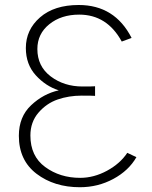

<svg xmlns="http://www.w3.org/2000/svg" viewBox="-20 -743 616 780"><path d="M56.6 -191.4Q56.6 -268.6 106.4 -315.4Q156.2 -362.3 218.8 -376Q166 -392.6 125.5 -437Q85 -481.4 85 -547.9Q85 -622.1 142.6 -672.4Q200.2 -722.7 299.8 -722.7Q446.3 -722.7 514.6 -588.9L474.6 -574.2Q415 -683.6 301.8 -683.6Q228.5 -683.6 180.2 -644.5Q131.8 -605.5 131.8 -543.9Q131.8 -473.6 186 -432.6Q240.2 -391.6 315.4 -391.6Q357.4 -391.6 366.2 -392.6V-353.5Q356.4 -354.5 311.5 -354.5Q259.8 -354.5 214.4 -338.9Q168.9 -323.2 136.2 -285.2Q103.5 -247.1 103.5 -192.4Q103.5 -108.4 163.6 -64.5Q223.6 -20.5 305.7 -20.5Q361.3 -20.5 414.6 -49.3Q467.8 -78.1 497.1 -122.1L534.2 -104.5Q502.9 -49.8 440.4 -16.1Q377.9 17.6 304.7 17.6Q200.2 17.6 128.4 -37.1Q56.6 -91.8 56.6 -191.4Z"/></svg>

Font: Gothic A1 ExtraLight
Style: Regular
Weight: 275
Designer: HanYang I&C Co.,Ltd.
Foundry: HanYang I&C Co.,Ltd.
Version: Version 2.50